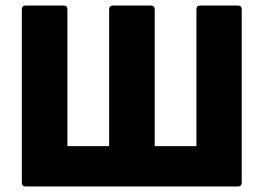

<svg xmlns="http://www.w3.org/2000/svg" viewBox="-20 -675 954 695"><path d="M73 0Q59 0 59 -14V-641Q59 -655 73 -655H210Q224 -655 224 -641V-146H375V-641Q375 -655 389 -655H526Q540 -655 540 -641V-146H691V-641Q691 -655 704 -655H841Q855 -655 855 -641V-14Q855 0 841 0Z"/></svg>

Font: Sofia Sans Black
Style: Regular
Weight: 900
Designer: Botio Nikoltchev, Ani Petrova
Foundry: lettersoup
Version: Version 4.100; ttfautohint (v1.8.3)